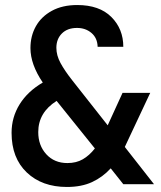

<svg xmlns="http://www.w3.org/2000/svg" viewBox="-20 -732 640 763"><path d="M246 11Q147 11 86.5 -46.5Q26 -104 26 -204Q26 -266 58 -317.5Q90 -369 150 -404Q101 -476 101 -541Q101 -589 122.5 -627.5Q144 -666 186 -689Q228 -712 287 -712Q375 -712 422.5 -664.5Q470 -617 470 -546H368Q367 -581 343.5 -601Q320 -621 286 -621Q248 -621 226 -599Q204 -577 204 -542Q204 -512 220.5 -481.5Q237 -451 267 -413L408 -234L467 -363H577L483 -163Q479 -155 476 -148L592 0H470L420 -63Q388 -28 346 -8.5Q304 11 246 11ZM132 -207Q132 -154 164 -119Q196 -84 248 -84Q283 -84 309 -99Q335 -114 357 -142L205 -331Q132 -285 132 -207Z"/></svg>

Font: DM Mono Medium
Style: Regular
Weight: 500
Designer: Colophon Foundry
Foundry: Colophon Foundry
Version: Version 1.000; ttfautohint (v1.8.2.53-6de2)